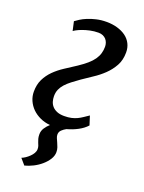

<svg xmlns="http://www.w3.org/2000/svg" viewBox="-152 -640 714 952"><g transform="rotate(20 205.5 -163.5)"><path d="M19.5 -119.6Q19.5 -157.2 33.2 -185.1Q46.9 -212.9 69.3 -235.4Q91.8 -257.8 120.6 -276.6Q149.4 -295.4 180.2 -315.4Q206.5 -333 224.9 -348.9Q243.2 -364.7 254.4 -380.9Q265.6 -397 270.5 -413.8Q275.4 -430.7 275.4 -449.2Q275.4 -459.5 272 -469.5Q268.6 -479.5 262 -487.1Q255.4 -494.6 245.1 -499.3Q234.9 -503.9 221.7 -503.9Q198.7 -503.9 177.5 -499.3Q156.2 -494.6 139.6 -488.5Q123 -482.4 111.8 -476.3Q100.6 -470.2 97.7 -467.3L86.9 -515.6Q95.2 -522 109.4 -531Q123.5 -540 143.1 -548.1Q162.6 -556.2 187.3 -562Q211.9 -567.9 241.2 -567.9Q272 -567.9 298.1 -560.3Q324.2 -552.7 343.3 -538.8Q362.3 -524.9 372.8 -504.4Q383.3 -483.9 383.3 -458.5Q383.3 -418 366.7 -387.9Q350.1 -357.9 325.2 -334Q300.3 -310.1 271.2 -291.3Q242.2 -272.5 217.3 -254.9Q195.3 -239.3 177.5 -225.6Q159.7 -211.9 147.2 -198Q134.8 -184.1 127.9 -168.5Q121.1 -152.8 121.1 -132.8Q121.1 -118.2 125.2 -104.5Q129.4 -90.8 138.9 -80.3Q148.4 -69.8 163.8 -63.5Q179.2 -57.1 201.7 -57.1Q223.6 -57.1 239.7 -60.8Q255.9 -64.5 269 -70.8Q282.2 -77.1 294.4 -85.4Q306.6 -93.8 321.3 -103.5L336.4 -56.2Q319.3 -37.1 292.5 -22.7Q265.6 -8.3 234.9 0Q222.2 6.8 212.2 16.4Q202.1 25.9 202.1 40.5Q202.1 49.3 206.1 58.6Q210 67.9 214.8 78.1Q219.7 88.4 223.6 99.9Q227.5 111.3 227.5 124.5Q227.5 144 215.8 162.6Q204.1 181.2 185.8 197Q167.5 212.9 144.8 224.4Q122.1 235.8 100.6 241.2L73.7 210Q83 206.5 93.5 199.5Q104 192.4 113.3 183.3Q122.6 174.3 128.7 163.8Q134.8 153.3 134.8 142.1Q134.8 132.3 132.1 125Q129.4 117.7 126.2 110.1Q123 102.5 120.4 93Q117.7 83.5 117.7 69.8Q117.7 51.8 127.4 36.6Q137.2 21.5 151.4 8.8Q122.6 6.3 98.4 -4.9Q74.2 -16.1 56.6 -33.4Q39.1 -50.8 29.3 -73Q19.5 -95.2 19.5 -119.6Z"/></g></svg>

Font: Merriweather
Style: Italic
Weight: 400
Italic angle: -7°
Designer: Eben Sorkin ( eben@eyebytes.com )
Foundry: Eben Sorkin ( eben@eyebytes.com )
Version: Version 1.005; ttfautohint (v0.97) -l 13 -r 13 -G 200 -x 24 